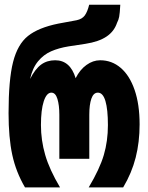

<svg xmlns="http://www.w3.org/2000/svg" viewBox="-20 -810 640 830"><path d="M17 -321Q17 -465 36.5 -541.8Q56 -618.5 101 -654.5Q146 -690.5 232.5 -708L311 -722.5Q335 -727.5 346.5 -743.2Q358 -759 365.5 -789.5H500Q498 -752 495.2 -737.8Q492.5 -723.5 486 -711.5Q473.5 -674 440.2 -651.8Q407 -629.5 349 -620.5L276.5 -609.5Q233.5 -602.5 201 -588.2Q168.5 -574 144.5 -545Q120.5 -516 110 -468.5Q132 -512 157.8 -530.8Q183.5 -549.5 218.5 -549.5Q283.5 -549.5 307 -472Q325.5 -509 353.8 -529.2Q382 -549.5 413 -549.5Q463.5 -549.5 502 -516.5Q540.5 -483.5 562 -421Q583.5 -358.5 583.5 -272.5Q583.5 -195.5 566.5 -128.8Q549.5 -62 512.5 0H363.5Q411 -79.5 428.8 -140Q446.5 -200.5 446.5 -269Q446.5 -337 435.8 -373.2Q425 -409.5 403 -409.5Q384 -409.5 375 -383.5Q366 -357.5 366 -314V-123.5H236.5V-314Q236.5 -355.5 228.2 -382.5Q220 -409.5 202 -409.5Q181.5 -409.5 169.2 -372.2Q157 -335 157 -269.5Q157 -203.5 175.5 -140Q194 -76.5 239.5 0H88Q49 -66.5 33 -140.8Q17 -215 17 -321Z"/></svg>

Font: JuliaMono ExtraBold
Style: Regular
Weight: 800
Monospace: yes
Designer: cormullion
Foundry: corm
Version: Version 0.055; ttfautohint (v1.8.4)